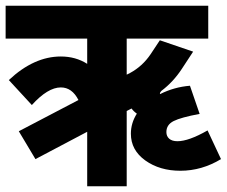

<svg xmlns="http://www.w3.org/2000/svg" viewBox="-55 -653 798 676"><path d="M252 2.9V-189L69.8 -92.8L11.2 -190.9L221.2 -300.8Q198.7 -345.2 159.2 -345.2Q113.3 -345.2 57.1 -283.2L-23.9 -371.1Q64.5 -454.1 159.2 -454.1Q211.4 -454.1 252 -428.2V-517.1H-35.2V-632.8H678.2V-517.1H391.1V-390.1L402.8 -396Q446.3 -419.4 475.1 -461.9L507.8 -511.2L625 -471.2L585 -410.2Q555.2 -364.7 513.2 -333Q505.9 -324.7 508.8 -321.8Q558.6 -346.7 613.8 -351.1L647.9 -252Q582 -239.7 556.4 -226.8Q530.8 -213.9 530.8 -188Q530.8 -173.3 540.8 -164.6Q550.8 -155.8 569.8 -155.8Q609.4 -155.8 675.8 -193.8L723.1 -92.8Q655.3 -51.8 580.1 -51.8Q507.3 -51.8 456.5 -88.1Q405.8 -124.5 405.8 -182.1Q405.8 -219.7 426.8 -252.9Q415 -261.2 408.2 -271L391.1 -262.2V2.9Z"/></svg>

Font: LT Superior
Style: Bold
Weight: 400
Designer: Daniel Lyons
Foundry: LyonsType
Version: Version 1.000